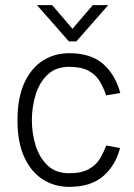

<svg xmlns="http://www.w3.org/2000/svg" viewBox="-20 -717 522 747"><path d="M248 -556 124 -697H183L262 -605L341 -697H401L277 -556ZM249 10Q192 10 146.5 -19Q101 -48 74.5 -105.5Q48 -163 48 -249Q48 -336 74.5 -394Q101 -452 146.5 -481Q192 -510 249 -510Q334 -510 381.5 -468Q429 -426 448 -355L393 -346Q383 -376 367.5 -401.5Q352 -427 324 -442Q296 -457 249 -457Q197 -457 165 -426.5Q133 -396 118.5 -348Q104 -300 104 -249Q104 -199 118.5 -151.5Q133 -104 165 -73.5Q197 -43 249 -43Q297 -43 325.5 -59Q354 -75 369 -100Q384 -125 393 -151L447 -141Q430 -74 382 -32Q334 10 249 10Z"/></svg>

Font: Haskoy Light
Style: Regular
Weight: 300
Designer: Ertekin Erdin
Foundry: Ertekin Erdin
Version: Version 2.000; ttfautohint (v1.8.4.7-5d5b)